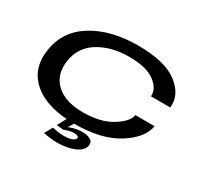

<svg xmlns="http://www.w3.org/2000/svg" viewBox="-172 -914 1390 1321"><g transform="rotate(30 523.5 -253.0)"><path d="M460 4.5Q672.5 4.5 800.8 -76Q929 -156.5 946 -257.5H793.5Q784 -201.5 696.2 -147.5Q608.5 -93.5 470.5 -93.5Q329 -93.5 257.2 -160.8Q185.5 -228 199.5 -338.5Q215 -459.5 315.2 -521.8Q415.5 -584 557 -584Q695.5 -584 761.5 -533.8Q827.5 -483.5 821.5 -423H975Q987 -528 886 -605Q785 -682 572.5 -682Q358.5 -682 213.8 -593.5Q69 -505 46 -338.5Q23.5 -181 134.2 -88.2Q245 4.5 460 4.5ZM423.5 176Q456.5 176 489.8 170.2Q523 164.5 551.5 153.2Q580 142 598.8 124.5Q617.5 107 620.5 85Q626.5 54 601.8 39.5Q577 25 536 25Q504.5 25 472 33.2Q439.5 41.5 422 52.5L413 78Q429 71 449.8 65.5Q470.5 60 488 60Q509 60 518.8 64.8Q528.5 69.5 526.5 81Q524 94 500.8 103.2Q477.5 112.5 437 112.5Q409.5 112.5 386.2 108.8Q363 105 345 100.5L311 163.5Q338.5 169 366.8 172.5Q395 176 423.5 176ZM413 78 460 0H398L359.5 72Z"/></g></svg>

Font: Anybody ExtraExpanded Medium
Style: Italic
Weight: 500
Width: 8
Italic angle: -10°
Version: Version 1.113;gftools[0.9.25]